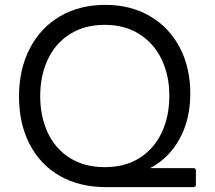

<svg xmlns="http://www.w3.org/2000/svg" viewBox="-20 -768 882 788"><path d="M415 0Q307 0 226.5 -45.5Q146 -91 102 -175.5Q58 -260 58 -372Q58 -484 102.5 -569.5Q147 -655 227 -701.5Q307 -748 412 -748Q516 -748 595 -702Q674 -656 717.5 -573.5Q761 -491 761 -384Q761 -278 717 -198Q673 -118 596 -78H774Q784 -78 784 -68V-11Q784 0 774 0ZM675 -375Q675 -458 643.5 -524Q612 -590 552 -628Q492 -666 410 -666Q327 -666 267 -628Q207 -590 176 -523.5Q145 -457 145 -374Q145 -290 176 -223.5Q207 -157 267 -119.5Q327 -82 410 -82Q493 -82 552.5 -119.5Q612 -157 643.5 -223.5Q675 -290 675 -375Z"/></svg>

Font: LINE Seed Sans KR Regular
Style: Regular
Weight: 400
Designer: LINE VX Design & Sandoll Inc & Dalton Maag Ltd
Foundry: Sandoll Inc.
Version: Version 1.000